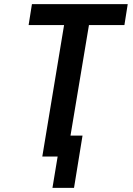

<svg xmlns="http://www.w3.org/2000/svg" viewBox="-20 -755 640 926"><path d="M233 151 258 0H184L289 -634H118L134 -735H596L580 -634H409L320 -101H378L337 151Z"/></svg>

Font: Iosevka Curly Extended Oblique
Style: Bold
Weight: 700
Width: 7
Italic angle: -9°
Monospace: yes
Designer: Belleve Invis
Foundry: Belleve Invis
Version: Version 11.1.0; ttfautohint (v1.8.3)